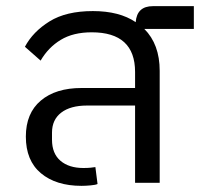

<svg xmlns="http://www.w3.org/2000/svg" viewBox="-20 -594 653 624"><path d="M245 10Q162 10 113 -31Q64 -72 64 -150Q64 -226 112.5 -267Q161 -308 245 -308H419V-360Q419 -489 278 -489Q218 -489 177.5 -464.5Q137 -440 112 -397L61 -442Q87 -491 141 -524.5Q195 -558 282 -558Q368 -558 421 -522Q425 -574 477 -574H610V-500H449Q499 -450 499 -364V0H419V-251H263Q209 -251 179 -228Q149 -205 149 -163V-140Q149 -95 176.5 -71.5Q204 -48 251 -48Q265 -48 274.5 -49Q284 -50 290 -51L297 4Q291 7 274.5 8.5Q258 10 245 10Z"/></svg>

Font: IBM Plex Thai
Style: Regular
Weight: 400
Designer: Mike Abbink, Paul van der Laan, Pieter van Rosmalen, Ben Mitchell, Mark Frömberg
Foundry: Bold Monday
Version: Version 1.0